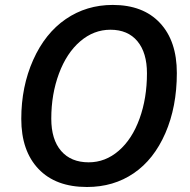

<svg xmlns="http://www.w3.org/2000/svg" viewBox="-20 -745 765 775"><path d="M693.8 -450.2Q693.8 -314 647.5 -207.5Q601.1 -101.1 519.8 -45.7Q438.5 9.8 331.1 9.8Q204.6 9.8 135.3 -63.2Q65.9 -136.2 65.9 -265.1Q65.9 -395.5 114 -503.2Q162.1 -610.8 245.6 -668Q329.1 -725.1 435.1 -725.1Q557.6 -725.1 625.7 -652.3Q693.8 -579.6 693.8 -450.2ZM425.8 -625Q358.4 -625 303.7 -578.1Q249 -531.2 218 -448Q187 -364.7 187 -266.1Q187 -181.6 226.8 -135.7Q266.6 -89.8 337.9 -89.8Q405.3 -89.8 459.2 -136.5Q513.2 -183.1 543.2 -265.9Q573.2 -348.6 573.2 -449.2Q573.2 -532.2 534.7 -578.6Q496.1 -625 425.8 -625Z"/></svg>

Font: Open Sans Semibold
Style: Italic
Weight: 600
Italic angle: -12°
Foundry: Ascender Corporation
Version: Version 1.10